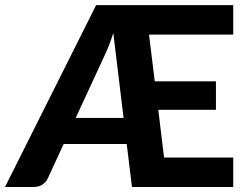

<svg xmlns="http://www.w3.org/2000/svg" viewBox="-33 -746 987 766"><path d="M350.5 -725.5H897.5V-608H561.5L584.5 -421.5H828.5V-308H598.5L621.5 -117.5H897.5V0H493.5L472.5 -171.5H221L157 -33Q150 -18.5 135.5 -9.2Q121 0 101 0H-13ZM269 -275.5H460L419 -614.5Q410.5 -587 401 -563.2Q391.5 -539.5 382 -519.5Z"/></svg>

Font: Lato Heavy
Style: Regular
Weight: 800
Designer: Lukasz Dziedzic
Foundry: tyPoland Lukasz Dziedzic
Version: Version 2.007; 2014-02-27